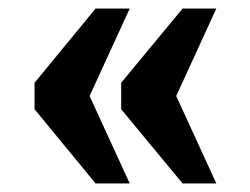

<svg xmlns="http://www.w3.org/2000/svg" viewBox="-20 -495 587 450"><path d="M408 -65H487L393 -270L487 -475H408L264 -301V-239ZM204 -65H284L190 -270L284 -475H204L61 -301V-239Z"/></svg>

Font: Noto Serif Tamil SemiCondensed Black
Style: Regular
Weight: 900
Width: 4
Designer: Indian Type Foundry, Tom Grace, and the Monotype Design Team
Foundry: Monotype Imaging Inc.
Version: Version 2.004